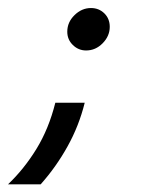

<svg xmlns="http://www.w3.org/2000/svg" viewBox="-28 -408 381 490"><path d="M191.7 -279.2Q172.2 -279.2 158 -293.1Q143.7 -306.9 143.7 -327.1Q143.7 -351.4 162.2 -369.4Q180.6 -387.5 204.2 -387.5Q224.3 -387.5 238.2 -374Q252.1 -360.4 252.1 -339.6Q252.1 -316 234 -297.6Q216 -279.2 191.7 -279.2ZM-7.6 62.5Q33.3 23.6 64.9 -27.8Q96.5 -79.2 113.2 -145.8H188.2Q173.6 -86.8 144.4 -34.4Q115.3 18.1 75.7 62.5Z"/></svg>

Font: Afacad
Style: Italic
Weight: 400
Italic angle: -14°
Designer: Kristian Moeller
Foundry: Dicotype
Version: Version 1.000